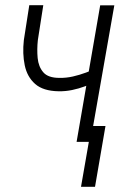

<svg xmlns="http://www.w3.org/2000/svg" viewBox="-20 -549 508 743"><path d="M422.4 -528.3 329.6 0H276.4L367.7 -528.3ZM361.3 -288.1 357.4 -237.3Q334.5 -224.6 309.8 -215.3Q285.2 -206.1 259.3 -200.7Q233.4 -195.3 206.5 -195.8Q147 -196.8 116 -224.1Q85 -251.5 75.7 -296.4Q66.4 -341.3 72.3 -394L93.3 -528.8H147.5L126.5 -394Q122.6 -357.9 125.7 -324.5Q128.9 -291 147.5 -269.3Q166 -247.6 210 -247.6Q235.8 -247.1 261.7 -252.9Q287.6 -258.8 312.7 -268.1Q337.9 -277.3 361.3 -288.1ZM388.2 -61.5 347.7 173.8H293.5L334.5 -61.5Z"/></svg>

Font: Roboto Condensed Light
Style: Italic
Weight: 300
Italic angle: -12°
Designer: Christian Robertson
Foundry: Google
Version: Version 3.0; 2020